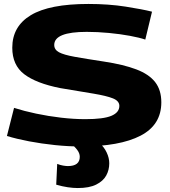

<svg xmlns="http://www.w3.org/2000/svg" viewBox="-20 -730 860 970"><path d="M748 -671 714 -530Q685 -540 636.5 -549Q588 -558 530.5 -563.5Q473 -569 418 -569Q254 -569 254 -503Q254 -479 278 -466Q302 -453 357.5 -443Q413 -433 505 -419Q604 -404 668.5 -379.5Q733 -355 764 -315Q795 -275 795 -213Q795 -99 690 -44.5Q585 10 389 10Q326 10 258 3Q190 -4 127 -16Q64 -28 15 -43L51 -185Q101 -169 162.5 -156Q224 -143 288.5 -135.5Q353 -128 411 -128Q503 -128 543 -145Q583 -162 583 -195Q583 -220 550.5 -233Q518 -246 452 -257Q386 -268 284 -285Q163 -309 102.5 -355Q42 -401 42 -489Q42 -597 136 -653.5Q230 -710 427 -710Q529 -710 615 -696.5Q701 -683 748 -671ZM269 98Q284 104 298.5 106.5Q313 109 323 109Q383 109 383 62Q383 44 369.5 26.5Q356 9 336 -6H484Q506 13 519 40.5Q532 68 532 95Q532 129 516.5 157Q501 185 466 202.5Q431 220 373 220Q350 220 322.5 216Q295 212 264 203Z"/></svg>

Font: Georama Extended
Style: Bold
Weight: 700
Width: 7
Designer: Jean-Baptiste Levee
Foundry: Production Type
Version: Version 1.000